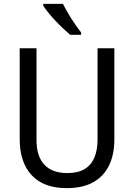

<svg xmlns="http://www.w3.org/2000/svg" viewBox="-20 -964 694 994"><path d="M572 -242Q572 -165 545 -108.5Q518 -52 463.5 -21Q409 10 325 10Q206 10 144 -57Q82 -124 82 -243V-714H169V-240Q169 -155 209.5 -111.5Q250 -68 329 -68Q383 -68 417.5 -88.5Q452 -109 468.5 -148Q485 -187 485 -241V-714H572ZM306 -944Q317 -922 333 -894.5Q349 -867 367 -841Q385 -815 400 -796V-784H343Q327 -798 306.5 -817Q286 -836 266 -857.5Q246 -879 229.5 -899.5Q213 -920 204 -934V-944Z"/></svg>

Font: Noto Sans SemiCondensed
Style: Regular
Weight: 400
Width: 4
Version: Version 2.013